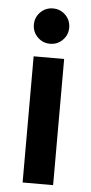

<svg xmlns="http://www.w3.org/2000/svg" viewBox="-51 -727 360 758"><g transform="rotate(5 128.5 -347.5)"><path d="M68.3 0V-500H189.2V0ZM128.3 -555Q99.2 -555 78.8 -575.4Q58.3 -595.8 58.3 -625Q58.3 -654.2 78.8 -674.6Q99.2 -695 128.3 -695Q157.5 -695 177.9 -674.6Q198.3 -654.2 198.3 -625Q198.3 -595.8 177.9 -575.4Q157.5 -555 128.3 -555Z"/></g></svg>

Font: Funnel Sans SemiBold
Style: Regular
Weight: 600
Designer: NORD ID, Kristian Moeller
Foundry: Dicotype
Version: Version 1.000